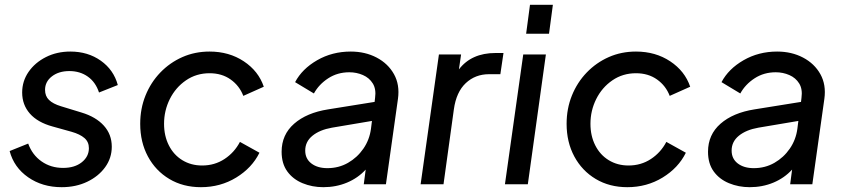

<svg xmlns="http://www.w3.org/2000/svg" viewBox="-20 -765 3502 797"><path d="M236 12Q156 12 97 -29Q38 -70 20 -138L97 -169Q114 -122 152.5 -95Q191 -68 242 -68Q290 -68 319.5 -91.5Q349 -115 349 -150Q349 -176 330.5 -192Q312 -208 277 -218L198 -240Q136 -257 104 -293.5Q72 -330 72 -381Q72 -428 98.5 -466.5Q125 -505 170.5 -528Q216 -551 272 -551Q345 -551 398.5 -513Q452 -475 469 -412L391 -381Q377 -424 344.5 -447Q312 -470 268 -470Q224 -470 195.5 -448Q167 -426 167 -392Q167 -366 183.5 -350Q200 -334 233 -324L318 -298Q378 -280 411 -243.5Q444 -207 444 -156Q444 -109 416.5 -71Q389 -33 342 -10.5Q295 12 236 12Z M814 12Q740 12 683 -22Q626 -56 594 -115.5Q562 -175 562 -251Q562 -314 584 -368.5Q606 -423 645.5 -464Q685 -505 737 -528Q789 -551 850 -551Q931 -551 992 -510.5Q1053 -470 1075 -405L990 -367Q974 -409 937.5 -435Q901 -461 850 -461Q795 -461 752 -431.5Q709 -402 685 -354Q661 -306 661 -251Q661 -201 681 -161.5Q701 -122 737 -100Q773 -78 819 -78Q871 -78 912 -105Q953 -132 976 -176L1057 -131Q1026 -68 960.5 -28Q895 12 814 12Z M1322 12Q1276 12 1236 -4.5Q1196 -21 1172.5 -53.5Q1149 -86 1149 -135Q1149 -206 1201 -251.5Q1253 -297 1342 -311L1535 -342L1537 -359Q1542 -395 1527.5 -418.5Q1513 -442 1486.5 -453.5Q1460 -465 1430 -465Q1381 -465 1342.5 -440Q1304 -415 1283 -377L1205 -424Q1234 -479 1296.5 -515Q1359 -551 1436 -551Q1496 -551 1543.5 -526Q1591 -501 1615.5 -457Q1640 -413 1632 -355L1582 0H1490L1498 -61Q1466 -26 1420.5 -7Q1375 12 1322 12ZM1247 -140Q1247 -106 1272.5 -86.5Q1298 -67 1339 -67Q1386 -67 1424.5 -89Q1463 -111 1488.5 -148Q1514 -185 1520 -231L1524 -263L1358 -235Q1307 -226 1277 -201.5Q1247 -177 1247 -140Z M1726 0 1802 -539H1894L1885 -477Q1937 -545 2037 -545H2070L2057 -457H2010Q1953 -457 1913.5 -420Q1874 -383 1864 -311L1821 0Z M2164 -625 2180 -745H2275L2259 -625ZM2076 0 2152 -539H2246L2171 0Z M2584 12Q2510 12 2453 -22Q2396 -56 2364 -115.5Q2332 -175 2332 -251Q2332 -314 2354 -368.5Q2376 -423 2415.5 -464Q2455 -505 2507 -528Q2559 -551 2620 -551Q2701 -551 2762 -510.5Q2823 -470 2845 -405L2760 -367Q2744 -409 2707.5 -435Q2671 -461 2620 -461Q2565 -461 2522 -431.5Q2479 -402 2455 -354Q2431 -306 2431 -251Q2431 -201 2451 -161.5Q2471 -122 2507 -100Q2543 -78 2589 -78Q2641 -78 2682 -105Q2723 -132 2746 -176L2827 -131Q2796 -68 2730.5 -28Q2665 12 2584 12Z M3092 12Q3046 12 3006 -4.5Q2966 -21 2942.5 -53.5Q2919 -86 2919 -135Q2919 -206 2971 -251.5Q3023 -297 3112 -311L3305 -342L3307 -359Q3312 -395 3297.5 -418.5Q3283 -442 3256.5 -453.5Q3230 -465 3200 -465Q3151 -465 3112.5 -440Q3074 -415 3053 -377L2975 -424Q3004 -479 3066.5 -515Q3129 -551 3206 -551Q3266 -551 3313.5 -526Q3361 -501 3385.5 -457Q3410 -413 3402 -355L3352 0H3260L3268 -61Q3236 -26 3190.5 -7Q3145 12 3092 12ZM3017 -140Q3017 -106 3042.5 -86.5Q3068 -67 3109 -67Q3156 -67 3194.5 -89Q3233 -111 3258.5 -148Q3284 -185 3290 -231L3294 -263L3128 -235Q3077 -226 3047 -201.5Q3017 -177 3017 -140Z"/></svg>

Font: Plus Jakarta Sans Medium
Style: Italic
Weight: 500
Italic angle: -8°
Designer: Gumpita Rahayu
Foundry: Tokotype
Version: Version 2.071; ttfautohint (v1.8.4.7-5d5b);gftools[0.9.29]